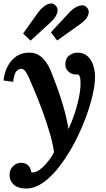

<svg xmlns="http://www.w3.org/2000/svg" viewBox="-27 -814 608 1105"><path d="M123 271Q77 271 52.5 249Q28 227 28 193Q28 161 48.5 142Q69 123 92 123Q145 123 153 177Q155 178 158 178Q161 178 163 178Q180 178 198.5 165Q217 152 234 133Q251 114 264.5 94.5Q278 75 284 61Q277 13 261 -42.5Q245 -98 224.5 -155.5Q204 -213 182 -266.5Q160 -320 141 -364Q134 -380 122.5 -399Q111 -418 94 -418Q81 -418 67.5 -404Q54 -390 49 -343L-7 -351Q-5 -373 3.5 -400Q12 -427 29.5 -452.5Q47 -478 74.5 -494.5Q102 -511 142 -511Q175 -511 198.5 -495.5Q222 -480 238.5 -456Q255 -432 265 -407Q279 -373 299 -319Q319 -265 337.5 -201.5Q356 -138 367 -73H368Q389 -119 403 -162Q417 -205 425.5 -244Q434 -283 436 -316Q437 -327 436 -350.5Q435 -374 424 -386Q420 -385 417 -385Q414 -385 410 -385Q385 -385 367 -402Q349 -419 349 -443Q349 -478 371 -494.5Q393 -511 418 -511Q455 -511 477.5 -490Q500 -469 510 -437Q520 -405 520 -371Q520 -328 506 -267Q492 -206 466.5 -137.5Q441 -69 407 -2Q369 71 323 133.5Q277 196 226 233.5Q175 271 123 271ZM302 -581 266 -628 371 -741Q397 -770 427 -780Q457 -790 474 -770Q487 -754 483 -736.5Q479 -719 466 -703.5Q453 -688 437 -677ZM149 -580 106 -621 195 -746Q209 -764 226 -777Q243 -790 260 -793.5Q277 -797 290 -785Q305 -772 304.5 -755Q304 -738 293.5 -720.5Q283 -703 269 -690Z"/></svg>

Font: Lora Italic
Style: Italic
Weight: 400
Italic angle: -3°
Designer: Olga Karpushina, Alexei Vanyashin (Cyrillic)
Foundry: Cyreal
Version: Version 2.210; ttfautohint (v1.8.1.43-b0c9)